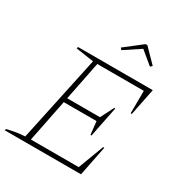

<svg xmlns="http://www.w3.org/2000/svg" viewBox="-197 -998 1070 1137"><g transform="rotate(30 338.5 -429.5)"><path d="M1 0 3 -10Q35 -18 65.5 -23Q96 -28 124 -29L249 -615L127 -633L130 -644H641L604 -460H596L597 -614H279L226 -349H450L496 -439H503L461 -230H454L444 -319H220L162 -30H489L555 -205H563L522 0ZM480 -859 569 -768 557 -756 470 -828 361 -756 351 -768 468 -859Z"/></g></svg>

Font: Piazzolla Thin
Style: Italic
Weight: 100
Italic angle: -11.3°
Designer: Juan Pablo del Peral
Foundry: Huerta Tipografica
Version: Version 1.330